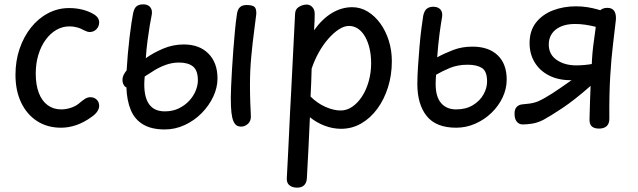

<svg xmlns="http://www.w3.org/2000/svg" viewBox="-20 -577 2928 881"><path d="M408 -513Q422 -505 428.5 -495.5Q435 -486 435 -474Q435 -456 422.5 -443Q410 -430 391 -430Q387 -430 381.5 -431.5Q376 -433 368 -437Q348 -448 331 -452Q314 -456 299 -456Q267 -456 239 -440Q211 -424 189.5 -394.5Q168 -365 156 -325.5Q144 -286 144 -239Q144 -188 158 -151Q172 -114 198.5 -94.5Q225 -75 261 -75Q282 -75 304 -82Q326 -89 342 -102Q356 -114 368.5 -122.5Q381 -131 394 -131Q412 -131 423.5 -120Q435 -109 435 -91Q435 -78 426 -65Q417 -52 401 -41Q367 -16 331.5 -3.5Q296 9 260 9Q197 9 150 -21.5Q103 -52 77 -106.5Q51 -161 51 -234Q51 -298 70 -353.5Q89 -409 122.5 -451Q156 -493 201 -516.5Q246 -540 297 -540Q329 -540 357.5 -533Q386 -526 408 -513Z M736 17Q675 17 636.5 -6Q598 -29 580 -72.5Q562 -116 560 -176Q553 -178 547.5 -188Q542 -198 542 -210Q542 -223 548 -234.5Q554 -246 561 -254Q563 -289 566.5 -329Q570 -369 574.5 -406.5Q579 -444 583.5 -473.5Q588 -503 591 -517Q596 -540 607 -548.5Q618 -557 637 -557Q651 -557 660.5 -551.5Q670 -546 674.5 -535Q679 -524 676 -508Q672 -489 667 -459Q662 -429 657 -391Q652 -353 649 -310Q684 -335 729 -354Q774 -373 823 -373Q895 -373 936.5 -331Q978 -289 978 -217Q978 -175 958.5 -133.5Q939 -92 905.5 -58Q872 -24 828 -3.5Q784 17 736 17ZM736 -66Q772 -66 800 -79.5Q828 -93 848 -114.5Q868 -136 878 -161Q888 -186 888 -208Q888 -254 865.5 -272Q843 -290 802 -290Q771 -290 742.5 -280Q714 -270 689.5 -255Q665 -240 644 -226Q643 -215 642.5 -206.5Q642 -198 642 -190Q642 -66 736 -66ZM1086 4Q1075 4 1066.5 -1Q1058 -6 1051.5 -20Q1045 -34 1042 -60Q1039 -86 1039 -129Q1039 -147 1040.5 -181Q1042 -215 1044.5 -258Q1047 -301 1050.5 -346.5Q1054 -392 1058 -435Q1062 -478 1067 -511Q1070 -534 1081 -544Q1092 -554 1111 -554Q1137 -554 1147 -546Q1157 -538 1156 -513Q1153 -485 1146 -433.5Q1139 -382 1133 -318Q1127 -254 1127 -189Q1127 -140 1128.5 -105Q1130 -70 1131 -48Q1133 -23 1118.5 -9.5Q1104 4 1086 4Z M1343 284Q1322 284 1308.5 273.5Q1295 263 1296 241Q1299 182 1301.5 135Q1304 88 1306 43Q1308 -2 1310.5 -52.5Q1313 -103 1316.5 -166.5Q1320 -230 1324 -315Q1328 -400 1334 -514Q1335 -536 1352.5 -546Q1370 -556 1387 -556Q1403 -556 1413.5 -544Q1424 -532 1424 -515Q1424 -499 1423.5 -482.5Q1423 -466 1421 -438Q1459 -491 1503.5 -517.5Q1548 -544 1596 -544Q1634 -544 1667 -524Q1700 -504 1725 -469.5Q1750 -435 1764 -390.5Q1778 -346 1778 -296Q1778 -233 1760.5 -177Q1743 -121 1711.5 -78Q1680 -35 1637.5 -10.5Q1595 14 1545 14Q1507 14 1470 0Q1433 -14 1402 -39Q1399 34 1395.5 101.5Q1392 169 1388 242Q1387 261 1376 272.5Q1365 284 1343 284ZM1543 -70Q1572 -70 1597 -87.5Q1622 -105 1641.5 -135Q1661 -165 1672 -204.5Q1683 -244 1683 -287Q1683 -324 1675.5 -355.5Q1668 -387 1654.5 -410Q1641 -433 1622.5 -445.5Q1604 -458 1581 -458Q1559 -458 1534.5 -442Q1510 -426 1486 -398.5Q1462 -371 1442.5 -336Q1423 -301 1410 -262Q1409 -228 1408 -198.5Q1407 -169 1405 -134Q1436 -103 1473.5 -86.5Q1511 -70 1543 -70Z M2073 9Q1981 9 1938 -44.5Q1895 -98 1895 -192Q1895 -225 1898 -271Q1901 -317 1905 -364Q1909 -411 1914 -449Q1919 -487 1922 -505Q1927 -528 1938.5 -537Q1950 -546 1968 -546Q1982 -546 1992 -540.5Q2002 -535 2006.5 -524Q2011 -513 2008 -496Q2003 -468 1997 -423.5Q1991 -379 1986 -314Q2021 -333 2060.5 -348Q2100 -363 2148 -363Q2222 -363 2263.5 -323.5Q2305 -284 2305 -212Q2305 -170 2286.5 -130.5Q2268 -91 2235.5 -59.5Q2203 -28 2161 -9.5Q2119 9 2073 9ZM2073 -75Q2118 -75 2150 -94.5Q2182 -114 2198.5 -143.5Q2215 -173 2215 -203Q2215 -250 2191.5 -265Q2168 -280 2126 -280Q2080 -280 2044 -265Q2008 -250 1981 -234Q1980 -224 1979.5 -213Q1979 -202 1979 -191Q1979 -133 2004 -104Q2029 -75 2073 -75Z M2729 13Q2706 13 2695 2.5Q2684 -8 2685 -32Q2686 -82 2687.5 -118Q2689 -154 2690 -183Q2616 -118 2562 -82Q2508 -46 2475 -28Q2448 -14 2423.5 -10Q2399 -6 2378 -6Q2362 -6 2351.5 -18.5Q2341 -31 2341 -55Q2341 -76 2350.5 -86Q2360 -96 2375 -98Q2386 -99 2407.5 -101.5Q2429 -104 2449 -112Q2478 -125 2513.5 -148Q2549 -171 2594 -203Q2639 -235 2695 -272Q2697 -336 2705.5 -392Q2714 -448 2717 -491Q2719 -515 2732 -528Q2745 -541 2767 -541Q2789 -541 2798.5 -526.5Q2808 -512 2806 -486Q2801 -439 2793 -375Q2785 -311 2780 -226.5Q2775 -142 2776 -33Q2776 -9 2763.5 2Q2751 13 2729 13ZM2599 -209Q2541 -209 2498.5 -231Q2456 -253 2433 -291.5Q2410 -330 2410 -379Q2410 -436 2439.5 -473.5Q2469 -511 2517.5 -529.5Q2566 -548 2622 -548Q2651 -548 2675.5 -544Q2700 -540 2721.5 -534Q2743 -528 2764 -521L2757 -441Q2734 -449 2711.5 -454.5Q2689 -460 2666 -463.5Q2643 -467 2618 -467Q2580 -467 2553 -455Q2526 -443 2512 -422Q2498 -401 2498 -373Q2498 -327 2534.5 -302Q2571 -277 2624 -277Q2643 -277 2664 -279Q2685 -281 2702.5 -284.5Q2720 -288 2730 -292L2753 -240Q2735 -227 2708.5 -220.5Q2682 -214 2653 -212Q2624 -210 2599 -209Z"/></svg>

Font: Playpen Sans
Style: Regular
Weight: 400
Designer: Laura Meseguer, Veronika Burian, José Scaglione, Kostas Bartsokas, Vera Evstafieva, Tom Grace, Yorlmar Campos
Foundry: TypeTogether
Version: Version 2.000